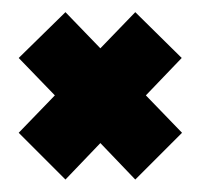

<svg xmlns="http://www.w3.org/2000/svg" viewBox="-20 -392 319 308"><path d="M197 -104 141 -162.5 85 -104 10 -179 68 -239 10 -299 85 -372.5 141 -314.5 197 -372.5 271.5 -299 214 -239 272 -179Z"/></svg>

Font: Anybody Condensed ExtraBold
Style: Regular
Weight: 800
Width: 3
Designer: Tyler Finck
Foundry: Etcetera Type Company
Version: Version 1.010; ttfautohint (v1.8.3) -l 8 -r 50 -G 200 -x 14 